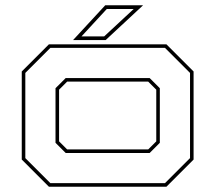

<svg xmlns="http://www.w3.org/2000/svg" viewBox="-20 -708 816 728"><path d="M165.5 0 62.5 -103V-437L165.5 -540H611L714 -437V-103L611 0ZM171 -13.5H605.5L700.5 -108.5V-431.5L605.5 -526.5H171L76 -431.5V-108.5ZM229 -128 190.5 -166.5V-373.5L229 -412H547.5L586 -373.5V-166.5L547.5 -128ZM234.5 -141.5H542L572.5 -172V-368L542 -398.5H234.5L204 -368V-172ZM257 -556 379 -688H522.5L380.5 -556ZM289 -570H375L487 -674H385Z"/></svg>

Font: Tourney Expanded Thin
Style: Regular
Weight: 100
Width: 7
Designer: Tyler Finck
Foundry: Etcetera Type Co
Version: Version 1.010; ttfautohint (v1.8.3)